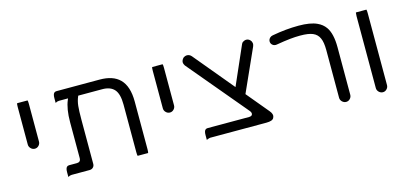

<svg xmlns="http://www.w3.org/2000/svg" viewBox="-55 -926 2700 1278"><g transform="rotate(-15 1295.0 -287.0)"><path d="M88.4 -560.5Q85.9 -554.2 85.9 -535.2V-276.4Q85.9 -260.7 97.7 -249Q109.4 -237.3 125 -237.3Q140.6 -237.3 151.9 -249Q163.1 -260.7 163.1 -276.4V-535.2Q163.1 -554.2 160.6 -560.5Z M845.2 -14.6Q847.7 -21 847.7 -40V-368.2Q847.7 -474.1 797.9 -523.9Q751.5 -570.3 660.2 -570.3H362.3Q352.1 -570.3 346.2 -564.5Q336.9 -555.2 336.9 -529.3V-496.1Q349.1 -503.9 362.3 -503.9H424.3L420.4 -494.6Q396.5 -438 396.5 -346.7V-98.6Q396.5 -85.9 389.6 -79.1Q382.8 -72.3 370.1 -72.3H316.4Q306.2 -72.3 300.3 -66.4Q291 -57.1 291 -31.2V2Q303.2 -5.9 316.4 -5.9H439.5Q454.6 -5.9 464.1 -15.4Q473.6 -24.9 473.6 -39.1V-342.8Q473.6 -404.8 477.1 -437.7Q480.5 -470.7 492.7 -499.5L494.6 -503.9H660.2Q715.8 -503.9 743.2 -472.9Q770.5 -441.9 770.5 -368.2V-40Q770.5 -21 772.9 -14.6Z M1019 -560.5Q1016.6 -554.2 1016.6 -535.2V-276.4Q1016.6 -260.7 1028.3 -249Q1040 -237.3 1055.7 -237.3Q1071.3 -237.3 1082.5 -249Q1093.8 -260.7 1093.8 -276.4V-535.2Q1093.8 -554.2 1091.3 -560.5Z M1709.5 -24.4Q1713.9 -34.7 1713.9 -39.6Q1713.9 -44.4 1712.4 -50.3Q1709 -61.5 1698.7 -73.7L1572.3 -225.6L1703.6 -518.1Q1708 -529.8 1708 -536.1Q1708 -542.5 1703.6 -553.7Q1691.4 -574.2 1669.9 -574.2Q1660.2 -574.2 1652.3 -568.8Q1647.5 -567.4 1643.6 -563.5Q1639.6 -559.6 1636.2 -551.8L1520.5 -288.1L1293.5 -561Q1280.8 -576.2 1261.7 -576.2Q1251.5 -576.2 1239.3 -568.8Q1223.6 -554.2 1223.6 -537.1Q1223.6 -527.3 1231.9 -514.6L1572.8 -107.9Q1580.1 -99.1 1580.1 -89.8Q1580.1 -83.5 1575.7 -78.6L1572.8 -76.2Q1566.4 -72.3 1556.6 -72.3H1270.5Q1260.3 -72.3 1254.4 -66.4Q1245.1 -57.1 1245.1 -31.2V2Q1264.6 -5.9 1270 -5.9Q1270 -5.9 1270.5 -5.9H1658.2Q1700.7 -5.9 1709.5 -24.4Z M2245.1 -41V-368.2Q2245.1 -462.4 2212.4 -508.8Q2191.9 -537.6 2157.2 -553.2Q2111.8 -574.2 2031.2 -574.2Q1943.8 -574.2 1849.1 -556.6Q1836.9 -554.7 1828.6 -546.4Q1822.8 -540 1820.6 -534.2Q1818.4 -528.3 1818.4 -522.5Q1818.4 -507.3 1830.1 -497.6Q1835.9 -492.7 1841.6 -491.2Q1847.2 -489.7 1851.1 -489.7Q1855 -489.7 1858.4 -490.2Q1916 -500 1953.6 -503.9Q1990.7 -507.8 2022.5 -507.8Q2054.2 -507.8 2075.2 -504.6Q2096.2 -501.5 2111.3 -495.1Q2142.1 -481.9 2154.8 -452.1Q2168 -424.3 2168 -368.2V-41Q2168 -25.4 2179.7 -13.7Q2191.9 -2 2207 -2Q2222.7 -2 2233.9 -13.7Q2245.1 -25.4 2245.1 -41Z M2498 -535.2Q2498 -554.2 2495.6 -560.5H2423.3L2422.4 -556.2Q2420.9 -548.8 2420.9 -535.2V-40Q2420.9 -24.4 2432.6 -12.7Q2444.8 -1 2460 -1Q2475.6 -1 2486.8 -12.7Q2498 -24.4 2498 -40Z"/></g></svg>

Font: YuPearl-Light
Style: Light
Weight: 300
Designer: Max Yao
Foundry: Max-Everyday
Version: Version 1.011; ttfautohint (v1.8.3)